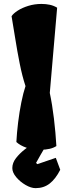

<svg xmlns="http://www.w3.org/2000/svg" viewBox="-20 -767 365 996"><path d="M190.9 9.8Q147.5 9.8 116 -1.2Q84.5 -12.2 64.9 -30.3Q67.4 -78.1 74 -132.1Q80.6 -186 90.6 -235.8Q100.6 -285.6 112.3 -320.3Q95.2 -372.1 82.3 -437Q69.3 -502 59.1 -566.9Q48.8 -631.8 40 -683.1Q49.3 -697.3 72 -711.9Q94.7 -726.6 127 -736.6Q159.2 -746.6 195.3 -746.6Q218.3 -746.6 238.5 -742.2Q258.8 -737.8 276.4 -727.1L238.3 -284.7Q251 -225.1 259.8 -151.9Q268.6 -78.6 272.5 -9.3Q243.2 9.8 190.9 9.8ZM164.6 209Q141.1 209 112.8 192.6Q84.5 176.3 64.2 152.1Q43.9 127.9 43.9 105Q43.9 77.6 63 53.2Q82 28.8 108.4 8.1Q134.8 -12.7 156.7 -27.3L249 -61.5Q237.8 -43.9 222.2 -17.8Q206.5 8.3 191.7 34.2Q176.8 60.1 167 78.1L173.8 84.5L269.5 51.8L292.5 113.8Q268.1 161.6 237.5 185.3Q207 209 164.6 209Z"/></svg>

Font: Fruktur
Style: Regular
Weight: 400
Designer: Viktoriya Grabowska, Eben Sorkin
Foundry: Viktoriya Grabowska
Version: Version 1.008; ttfautohint (v1.8.4.7-5d5b)